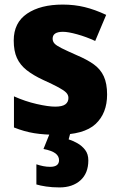

<svg xmlns="http://www.w3.org/2000/svg" viewBox="-20 -579 526 839"><path d="M448 -166Q448 -84 397.5 -37Q347 10 229 10Q173 10 129.5 3Q86 -4 41 -22V-158Q90 -136 140.5 -124.5Q191 -113 221 -113Q252 -113 265.5 -123Q279 -133 279 -151Q279 -164 269.5 -174Q260 -184 236 -197Q212 -210 168 -230Q125 -250 96.5 -272.5Q68 -295 54 -325.5Q40 -356 40 -402Q40 -480 98.5 -519.5Q157 -559 254 -559Q305 -559 350 -548Q395 -537 444 -514L396 -400Q357 -418 317.5 -429Q278 -440 255 -440Q210 -440 210 -410Q210 -398 218 -389Q226 -380 249 -368.5Q272 -357 315 -338Q360 -319 389.5 -298Q419 -277 433.5 -245.5Q448 -214 448 -166ZM366 122Q366 178 331.5 209Q297 240 240 240Q208 240 181.5 236Q155 232 139 227V139Q154 144 169 147Q184 150 199 150Q238 150 238 121Q238 103 222 91Q206 79 170 72L199 0H288L280 30Q299 36 318.5 47Q338 58 352 76Q366 94 366 122Z"/></svg>

Font: Noto Sans Disp ExtBd
Style: Regular
Weight: 800
Designer: Monotype Design Team
Foundry: Monotype Imaging Inc.
Version: Version 2.000;GOOG;noto-source:20170915:90ef993387c0; ttfaut